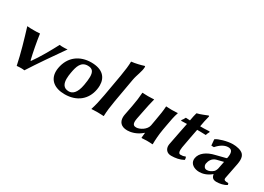

<svg xmlns="http://www.w3.org/2000/svg" viewBox="-12 -1396 2897 2104"><g transform="rotate(30 1436.5 -344.0)"><path d="M175.6 3C187 1 221.2 0 231.2 0C241.2 0 264.5 1 272.6 3C359 -132.5 467.5 -288.5 568.4 -432C558.8 -429 520.8 -429 510.8 -429C500.8 -429 476.8 -429 468.4 -432C420.9 -340.8 344.8 -205 284.1 -122.5L277.9 -123C254.9 -217.5 232.6 -337.6 219.4 -432C205.8 -429 158.8 -429 144.8 -429C128.8 -429 73.8 -429 58.4 -432C103.4 -285 145.4 -143 175.6 3Z M581.3 -205C578.6 -189.4 577.2 -174.6 577.2 -160.4C577.2 -53.9 653.9 10 785.4 10C938.4 10 1042.5 -75.8 1066.9 -214C1070.1 -231.8 1071.7 -249.1 1071.7 -265.6C1071.7 -366 1011.7 -439 866.6 -439C723.6 -439 608.7 -360 581.3 -205ZM850.8 -389C909.7 -389 932 -358.7 932 -293.8C932 -265.1 927.7 -229.6 920.2 -187C899.9 -72 853.2 -40 808.2 -40C737.2 -40 719.2 -91.7 719.2 -149C719.2 -175.7 723.1 -203.6 727.4 -228C742.7 -315 764.8 -389 850.8 -389Z M1168 -200C1154.8 -125 1138.7 -53.5 1120.7 0L1121.2 3C1121.2 3 1163.7 0 1198.7 0C1233 0 1274.2 3 1274.2 3L1276.7 0C1278.3 -57 1286.7 -124.8 1300 -200L1352.9 -500C1365.4 -570.8 1398.3 -631.3 1398.3 -690.3C1398.3 -695.7 1394.4 -698 1388.8 -698C1361.9 -688 1281 -668 1240 -665L1237.5 -662C1237.6 -619.3 1229.7 -550 1216.3 -474Z M1758.1 -64H1760.1L1753.8 0C1753.4 2 1756.3 3 1762.3 3C1775.9 1.3 1805.8 0 1820.3 0C1832.9 0 1880.6 1 1893.3 3L1895.8 0C1895.8 -2 1895.8 -4 1895.8 -6.1C1895.8 -49.8 1900 -120.4 1912.6 -192L1922.7 -249C1935.9 -324 1945.1 -376 1963.4 -429L1963 -432C1963 -432 1920.4 -429 1885.4 -429C1851.4 -429 1818 -432 1818 -432L1815.4 -429C1812.6 -373 1804.1 -325 1790.7 -249L1776.6 -169C1766.4 -111 1691.4 -67 1646.6 -67C1622.9 -67 1600.9 -73.3 1600.9 -116.5C1600.9 -127.9 1602.4 -141.9 1605.8 -159L1623.7 -249C1638.6 -324 1649.4 -377.5 1663.4 -429L1663 -432C1663 -432 1622.4 -429 1587.4 -429C1553.4 -429 1518 -432 1518 -432L1515.4 -429C1511.4 -372 1505.6 -321 1491.7 -249L1468 -126C1465.8 -114.5 1464.6 -103.1 1464.6 -92.1C1464.6 -36.6 1494.5 10 1577 10C1618 10 1691.5 -4 1758.1 -64Z M2118.6 -429C2098.1 -429.1 2077.2 -430.4 2065.1 -432C2056.6 -415 2047 -399 2034.6 -384L2038.4 -377C2055.8 -378.3 2086.9 -378.9 2109.7 -379L2086 -261.1C2073.9 -201.1 2057.7 -118.1 2052.4 -88.1C2051.4 -82.2 2050.9 -76.2 2050.9 -70.2C2050.9 -29 2076.3 9.9 2132.2 9.9C2184.2 9.9 2237.8 0.9 2285.3 -25.1C2286 -28.7 2286.3 -32.3 2286.3 -35.8C2286.3 -47.5 2282.6 -57.7 2275 -63.1C2251.1 -52.1 2240.9 -51.1 2214.9 -51.1C2195.8 -51.1 2188.7 -70.6 2188.7 -96.5C2188.7 -107.2 2189.9 -119.1 2192 -131.1C2197.3 -161.1 2206.2 -212.1 2217.9 -272.1L2238.7 -379H2276.7C2300.7 -379 2335.3 -378.3 2348.4 -377C2352.5 -392 2360.1 -409.3 2368.7 -424L2365.1 -432C2346.2 -430.4 2317.6 -429 2294.6 -429H2247.6C2257.4 -485 2263.2 -515 2277.1 -568C2278.3 -575 2275.8 -578 2269.8 -578C2243.1 -568 2184.5 -542 2142.9 -533L2140.4 -530C2132.4 -503.3 2125.6 -468.7 2118.6 -429Z M2669.3 -222 2650.9 -129C2648.6 -116 2636.3 -91.1 2628 -84C2600.9 -61 2576 -50 2548 -50C2521.4 -50 2505.2 -73.6 2505.2 -97.8C2505.2 -100.8 2505.5 -103.9 2506 -107C2512.4 -143.1 2533.1 -187.8 2585.6 -201ZM2770.3 -80C2775.4 -109 2807.1 -266 2809 -277C2812.4 -296.2 2814.1 -313.1 2814.1 -327.9C2814.1 -359.6 2806.4 -382.2 2790.5 -399.1C2763.9 -427.5 2705.7 -439 2657.6 -439C2585.6 -439 2483.9 -407 2456.2 -386L2452.5 -382L2459.3 -307L2492.1 -306C2535 -356 2584.1 -385 2629.1 -385C2664 -385 2684.2 -369.3 2684.2 -324.1C2684.2 -312.5 2682.9 -298.8 2680.1 -283C2678.8 -276 2675.1 -272 2672 -271L2549.5 -240C2449.4 -217 2382.4 -166 2370.5 -98C2369.4 -92 2368.9 -86.2 2368.9 -80.6C2368.9 -22.5 2424.5 10 2488.4 10C2527.5 10 2582.7 -3 2635.6 -48H2637.6C2644.4 -7 2663.4 10 2706.4 10C2745.5 10 2797.2 0 2831.2 -23C2831.5 -31.7 2830.1 -39 2824.9 -44C2789.4 -44 2769.3 -46.4 2769.3 -70C2769.3 -73 2769.6 -76.3 2770.3 -80Z"/></g></svg>

Font: Linux Biolinum O 
Style: Bold Italic
Weight: 700
Designer: Philipp H. Poll
Foundry: Philipp H. Poll
Version: Version 1.3.2